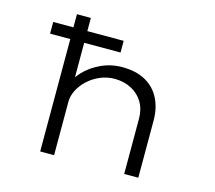

<svg xmlns="http://www.w3.org/2000/svg" viewBox="-105 -870 1121 1000"><g transform="rotate(15 456.0 -370.0)"><path d="M82 -606V-669H462V-606ZM191 0V-740H266V-376L239 -365Q252 -409 288.5 -447.5Q325 -486 378 -510.5Q431 -535 491 -535Q567 -535 618 -506Q669 -477 694.5 -425.5Q720 -374 720 -309V0H644V-298Q644 -348 622 -385.5Q600 -423 560.5 -444Q521 -465 471 -466Q427 -466 389.5 -449.5Q352 -433 324.5 -407Q297 -381 281.5 -350Q266 -319 266 -288V0H229Q212 0 202.5 0Q193 0 191 0Z"/></g></svg>

Font: Lexend Tera Light
Style: Regular
Weight: 300
Designer: Bonnie Shaver-Troup, Thomas Jockin
Foundry: Lexend
Version: Version 1.007